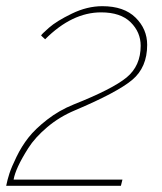

<svg xmlns="http://www.w3.org/2000/svg" viewBox="-27 -601 524 621"><path d="M211 -263Q337 -313 382.5 -350.5Q428 -388 428 -453Q428 -497 395.5 -529Q363 -561 300 -561Q206 -561 119 -474L106 -486Q106 -489 131 -511Q156 -533 205.5 -557Q255 -581 304 -581Q374 -581 411.5 -544Q449 -507 449 -456Q449 -383 400.5 -342.5Q352 -302 215 -244Q165 -223 125.5 -189.5Q86 -156 64.5 -122Q43 -88 31.5 -63Q20 -38 17 -20H369L364 0H-7Q-3 -20 3.5 -40Q10 -60 26.5 -94Q43 -128 65 -156Q87 -184 125.5 -214Q164 -244 211 -263Z"/></svg>

Font: Raleway-v4020 Thin
Style: Italic
Weight: 250
Italic angle: -12°
Designer: Matt McInerney, Pablo Impallari, Rodrigo Fuenzalida
Foundry: Matt McInerney, Pablo Impallari, Rodrigo Fuenzalida
Version: Version 4.020;PS 004.020;hotconv 1.0.88;makeotf.lib2.5.64775